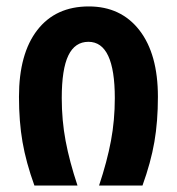

<svg xmlns="http://www.w3.org/2000/svg" viewBox="-20 -577 549 597"><path d="M39 -276Q39 -410 96 -483.5Q153 -557 256 -557Q356 -557 413.5 -483Q471 -409 471 -276Q471 -199 460 -135.5Q449 -72 423 0H288Q313 -75 325 -139Q337 -203 337 -272Q337 -447 255 -447Q213 -447 192.5 -404.5Q172 -362 172 -272Q172 -203 184 -139Q196 -75 221 0H87Q61 -72 50 -135.5Q39 -199 39 -276Z"/></svg>

Font: Noto Sans Georgian Bold Cond
Style: Regular
Weight: 700
Width: 3
Designer: Monotype Design team
Foundry: Monotype Imaging Inc.
Version: Version 1.000